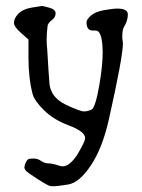

<svg xmlns="http://www.w3.org/2000/svg" viewBox="-20 -444 479 649"><path d="M272.5 -369.1Q272.5 -377.9 287.1 -391.1Q301.8 -404.3 332 -409.7Q362.3 -415 376 -415Q412.1 -415 412.1 -395.5Q412.1 -395.5 412.1 -394.5Q412.1 -374 399.4 -353.5Q393.6 -342.8 393.6 -326.2Q392.6 -316.4 394.5 -304.7Q395.5 -301.8 395.5 -297.9Q395.5 -252 347.7 -39.1Q326.2 56.6 287.1 115.2Q248 173.8 210 179.7Q171.9 185.5 165 185.5Q158.2 185.5 150.9 185.1Q143.6 184.6 108.4 162.1Q73.2 139.6 67.9 133.3Q62.5 127 62.5 121.6Q62.5 116.2 66.4 106.9Q70.3 97.7 74.7 94.7Q79.1 91.8 93.3 91.8Q107.4 91.8 119.1 100.1Q130.9 108.4 145.5 108.4Q158.2 108.4 183.6 117.2Q187.5 118.2 192.4 118.2Q214.8 118.2 241.2 79.1Q267.6 33.2 267.6 25.4Q267.6 23.4 267.6 21.5Q267.6 17.6 266.6 16.6Q260.7 -2 211.4 -20.5Q162.1 -39.1 129.9 -70.3Q98.6 -100.6 90.8 -124Q76.2 -178.7 76.2 -249V-310.5L51.8 -332Q28.3 -352.5 27.3 -365.2Q27.3 -366.2 27.3 -367.2Q27.3 -380.9 40 -395.5Q55.7 -413.1 87.9 -418.5Q120.1 -423.8 122.6 -423.8Q125 -423.8 146.5 -418Q168 -412.1 168 -398.9Q168 -385.7 155.3 -376Q141.6 -366.2 140.6 -354.5Q137.7 -331.1 137.7 -309.6Q137.7 -293 139.6 -277.3Q144.5 -192.4 147.5 -158.2Q153.3 -114.3 201.2 -90.8Q250 -67.4 263.7 -67.4Q276.4 -67.4 289.6 -73.7Q302.7 -80.1 316.4 -160.2Q327.1 -223.6 327.1 -268.6Q326.2 -280.3 326.2 -290Q322.3 -340.8 303.7 -340.8H293Q272.5 -340.8 272.5 -369.1Z"/></svg>

Font: Drukaatie burti
Style: Light
Weight: 300
Version: Version 0.14